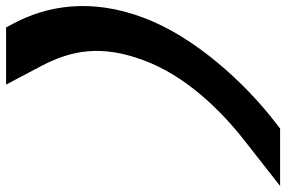

<svg xmlns="http://www.w3.org/2000/svg" viewBox="-337 -593 942 632"><g transform="rotate(-90 134.0 -277.0)"><path d="M233.3 -611 171.5 -728H359.5L372 -705C431.7 -593 456.6 -449 392.2 -277C328 -103 171.5 61 56.3 151L26.8 174H-162.2L-13 57C89.5 -23 202.6 -140 252.2 -277C302.7 -414 285.4 -511 233.3 -611Z"/></g></svg>

Font: Nordica Plus
Style: NordicaClassicRgObl
Weight: 500
Version: Version 1.01